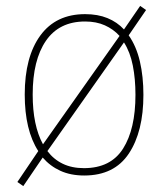

<svg xmlns="http://www.w3.org/2000/svg" viewBox="-20 -586 565 652"><path d="M467 -264Q467 -139 417.5 -64.5Q368 10 266 10Q220 10 185 -6Q150 -22 125 -51L59 46L39 32L110 -73Q64 -144 64 -265Q64 -393 117 -465.5Q170 -538 269 -538Q312 -538 345 -524.5Q378 -511 401 -486L456 -566L476 -552L417 -466Q443 -429 455 -377.5Q467 -326 467 -264ZM91 -265Q91 -160 126 -96L386 -464Q365 -487 336 -500Q307 -513 269 -513Q181 -513 136 -447.5Q91 -382 91 -265ZM440 -264Q440 -318 431 -363.5Q422 -409 401 -442L141 -73Q162 -45 193 -30Q224 -15 265 -15Q356 -15 398 -81.5Q440 -148 440 -264Z"/></svg>

Font: Noto Sans Telugu SemiCondensed Thin
Style: Regular
Weight: 100
Width: 4
Designer: Jelle Bosma - Monotype Design Team
Foundry: Monotype Imaging Inc.
Version: Version 2.005; ttfautohint (v1.8.4.7-5d5b)